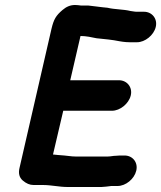

<svg xmlns="http://www.w3.org/2000/svg" viewBox="-20 -706 645 768"><path d="M556 -659H527C518 -659 512 -661 502 -662C475 -669 438 -668 410 -675L390 -677C371 -679 352 -682 332 -684H303C296 -685 288 -686 280 -686C261 -686 245 -679 230 -666C204 -644 195 -629 186 -591L58 -34C53 -13 57 4 71 16C85 28 99 34 114 34H151C186 34 216 42 251 42H386C401 41 411 40 425 38H450C483 38 517 10 525 -23C533 -56 511 -84 478 -84H469C462 -84 454 -84 445 -83C432 -83 423 -80 412 -80H281C265 -80 252 -83 237 -84L212 -86L192 -88L233 -263H428C460 -263 495 -291 503 -324C511 -357 488 -385 456 -385H261L302 -562H303C324 -562 347 -557 366 -553C395 -550 430 -547 458 -541L471 -539C479 -538 488 -537 499 -537H528C560 -537 595 -565 603 -598C611 -631 588 -659 556 -659Z"/></svg>

Font: Electronic
Style: TiIt
Weight: 900
Version: Version 1.011